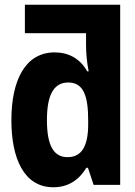

<svg xmlns="http://www.w3.org/2000/svg" viewBox="-20 -780 570 810"><path d="M205 10C264 10 311 -17 344 -72H351L375 0H487V-760H343H85V-640H343V-589C343 -554 347 -515 354 -479H348C317 -534 268 -559 211 -559C87 -559 28 -442 28 -273C28 -112 81 10 205 10ZM265 -117C207 -117 178 -165 178 -273C178 -375 204 -432 268 -432C333 -432 352 -374 352 -272V-256C352 -164 325 -117 265 -117Z"/></svg>

Font: Noto Sans Mono Condensed ExtraBold
Style: Regular
Weight: 800
Width: 3
Designer: Monotype Design Team
Foundry: Monotype Imaging Inc.
Version: Version 2.014